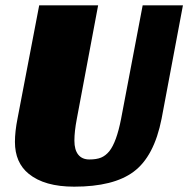

<svg xmlns="http://www.w3.org/2000/svg" viewBox="-20 -680 709 720"><path d="M36 -148Q36 -187 46 -237L127 -660H348L268 -234Q259 -187 259 -152.5Q259 -118 273.5 -100Q288 -82 315 -82Q342 -82 359 -89Q376 -96 390 -113Q417 -147 434 -234L515 -660H666L586 -235Q558 -93 481 -36Q406 20 258 20Q147 20 88 -28Q36 -70 36 -148Z"/></svg>

Font: Sansita One
Style: Regular
Weight: 400
Version: Version 1.002